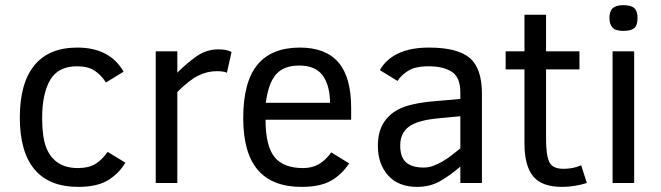

<svg xmlns="http://www.w3.org/2000/svg" viewBox="-20 -712 2570 747"><path d="M467.8 -79.1Q443.8 -38.1 401.4 -11.5Q358.9 15.1 284.2 15.1Q171.4 15.1 114.3 -53Q57.1 -121.1 57.1 -254.9Q57.1 -388.7 113.8 -457.8Q170.4 -526.9 280.8 -526.9Q407.2 -526.9 460.9 -433.1L392.1 -391.1Q373 -420.9 347.4 -437.5Q321.8 -454.1 279.8 -454.1Q206.1 -454.1 175 -400.6Q144 -347.2 144 -252.9Q144 -181.2 158.7 -141.1Q173.3 -101.1 204.3 -79.6Q235.4 -58.1 283.2 -58.1Q324.2 -58.1 350.1 -73.5Q376 -88.9 398.9 -121.1Z M862.8 -429.2Q849.1 -435.1 823.7 -435.1Q786.1 -435.1 751.2 -417.7Q716.3 -400.4 669.9 -354V0H585.9V-512.2H669.9V-429.2Q705.1 -464.8 743.9 -492.4Q782.7 -520 830.1 -520Q861.8 -520 880.9 -509.8Z M1013.2 -246.1Q1013.2 -144.5 1047.9 -101.3Q1082.5 -58.1 1159.2 -58.1Q1193.4 -58.1 1219.2 -72.5Q1245.1 -86.9 1269 -119.1L1338.4 -76.2Q1309.1 -32.2 1267.1 -8.5Q1225.1 15.1 1153.3 15.1Q1039.1 15.1 982.7 -51.3Q926.3 -117.7 926.3 -252Q926.3 -392.6 981.2 -459.7Q1036.1 -526.9 1147 -526.9Q1246.6 -526.9 1296.4 -469.5Q1346.2 -412.1 1346.2 -293V-246.1ZM1264.2 -312Q1263.2 -380.9 1235.1 -418.9Q1207 -457 1144 -457Q1084 -457 1054 -422.6Q1023.9 -388.2 1014.2 -312Z M1771 0V-64Q1731.9 -29.8 1692.4 -7.3Q1652.8 15.1 1603 15.1Q1529.8 15.1 1490 -29.5Q1450.2 -74.2 1450.2 -144Q1450.2 -196.8 1470.9 -231.7Q1491.7 -266.6 1531 -286.9Q1570.3 -307.1 1645 -315.9L1771 -327.1V-352.1Q1771 -411.1 1738 -432.6Q1705.1 -454.1 1647 -454.1Q1595.2 -454.1 1567.1 -436Q1539.1 -418 1526.9 -397L1458 -439Q1481.4 -481.4 1529.5 -504.2Q1577.6 -526.9 1648.9 -526.9Q1759.3 -526.9 1807.1 -486.8Q1855 -446.8 1855 -348.1V0ZM1771 -259.8 1689 -252Q1605.5 -244.6 1571.3 -219.5Q1537.1 -194.3 1537.1 -146Q1537.1 -100.1 1560.1 -80.1Q1583 -60.1 1628.9 -60.1Q1647.9 -60.1 1666.5 -67.1Q1685.1 -74.2 1703.1 -84.7Q1721.2 -95.2 1738 -108.6Q1754.9 -122.1 1771 -134.8Z M2263.2 0Q2214.4 15.1 2166.5 15.1Q2088.4 15.1 2054.4 -25.9Q2020.5 -66.9 2020.5 -154.8V-441.9H1947.3V-512.2H2020.5V-654.8H2104.5V-512.2H2234.4V-441.9H2104.5V-170.9Q2104.5 -108.9 2116.9 -82Q2129.4 -55.2 2172.4 -55.2Q2209.5 -55.2 2241.2 -68.8Z M2460.4 -642.1Q2460.4 -612.8 2447.3 -602.3Q2434.1 -591.8 2405.3 -591.8Q2374.5 -591.8 2362.8 -605Q2351.1 -618.2 2351.1 -642.1Q2351.1 -668 2363.8 -679.9Q2376.5 -691.9 2405.3 -691.9Q2435.1 -691.9 2447.8 -680.4Q2460.4 -668.9 2460.4 -642.1ZM2363.3 0V-512.2H2447.3V0Z"/></svg>

Font: ClearSansRegular
Style: Regular
Weight: 400
Foundry: Intel Corporation
Version: Version 1.00